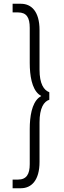

<svg xmlns="http://www.w3.org/2000/svg" viewBox="-20 -800 339 1020"><path d="M138 72C138 125 121 154 76 154H47V200H91C147 200 190 158 190 60V-150C190 -226 213 -261 242 -270V-310C213 -321 190 -354 190 -430V-640C190 -739 147 -780 91 -780H47V-734H76C121 -734 138 -707 138 -652V-466C138 -399 149 -330 186 -299C190 -296 194 -293 199 -290C194 -287 190 -284 186 -281C149 -250 138 -181 138 -114Z"/></svg>

Font: Jost Light
Style: Regular
Weight: 300
Version: Version 3.710